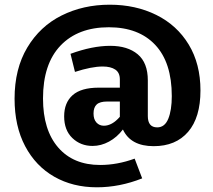

<svg xmlns="http://www.w3.org/2000/svg" viewBox="-20 -684 907 817"><path d="M833 -299Q833 -184 780.5 -123Q728 -62 634 -62Q536 -62 503 -133Q478 -100 444 -81.5Q410 -63 374 -63Q323 -63 288 -96.5Q253 -130 253 -189Q253 -247 289 -279Q325 -311 400 -311H490V-346Q490 -375 470.5 -388Q451 -401 417 -401Q370 -401 299 -378L280 -455Q373 -489 449 -489Q523 -489 566 -453Q609 -417 609 -342V-190Q609 -142 649 -142Q681 -142 696 -178.5Q711 -215 711 -275Q711 -418 640.5 -493Q570 -568 443 -568Q312 -568 237.5 -490Q163 -412 163 -265Q163 -131 227.5 -56.5Q292 18 406 18Q479 18 553 -9L585 75Q489 113 392 113Q290 113 211 68Q132 23 87 -62Q42 -147 42 -264Q42 -391 96 -481.5Q150 -572 242 -618Q334 -664 447 -664Q557 -664 645 -620.5Q733 -577 783 -494.5Q833 -412 833 -299ZM490 -187V-252H436Q405 -252 391.5 -239.5Q378 -227 378 -201Q378 -176 390.5 -162.5Q403 -149 422 -149Q457 -149 490 -187Z"/></svg>

Font: Bitter Pro OGT
Style: Bold
Weight: 700
Designer: Sol Matas, and Bitter project Authors
Foundry: Sol Matas
Version: Version 2.110